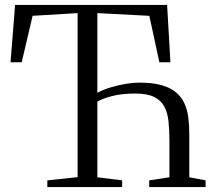

<svg xmlns="http://www.w3.org/2000/svg" viewBox="-20 -763 874 783"><path d="M173 0V-27.5L296.5 -40.5V-709.5L113 -698.5L68.5 -509H23L41.5 -743H661.5L675 -509H630L589 -698.5L377 -709.5V-384.5Q399.5 -397 429.8 -406.2Q460 -415.5 491.2 -420.8Q522.5 -426 549 -426Q603 -426 639.5 -415.5Q676 -405 698.5 -385.8Q721 -366.5 732.5 -340.5Q744 -314.5 748 -283Q752 -251.5 752 -217V-40L818.5 -27.5V0H588.5V-27.5L671 -40V-188.5Q671 -232 667.2 -267.5Q663.5 -303 650 -328.5Q636.5 -354 608.2 -367.8Q580 -381.5 532.5 -381.5Q477 -381.5 438 -371.5Q399 -361.5 377 -348.5V-40L478 -27.5V0Z"/></svg>

Font: Merriweather 96pt Light
Style: Regular
Weight: 300
Version: Version 2.100